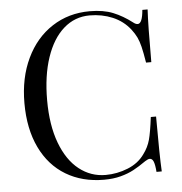

<svg xmlns="http://www.w3.org/2000/svg" viewBox="-52 -772 793 836"><g transform="rotate(-5 344.0 -354.0)"><path d="M53.2 0ZM554.7 -657.2Q565.4 -648.4 574.2 -648.4Q594.7 -648.4 599.6 -708H622.6Q618.7 -643.1 618.7 -478H595.7Q588.4 -522.9 582.3 -547.9Q576.2 -572.8 567.9 -590.1Q559.6 -607.4 545.4 -626Q515.1 -665 468.8 -684.6Q422.4 -704.1 368.7 -704.1Q303.7 -704.1 254.9 -661.1Q206.1 -618.2 179.2 -538.6Q152.3 -459 152.3 -352.1Q152.3 -243.2 181.6 -165Q210.9 -86.9 262.2 -46.4Q313.5 -5.9 378.4 -5.9Q428.2 -5.9 475.6 -24.9Q522.9 -43.9 549.3 -82Q569.8 -109.4 578.6 -141.4Q587.4 -173.3 595.7 -240.2H618.7Q618.7 -67.9 622.6 0H599.6Q597.2 -31.2 591.6 -45.2Q585.9 -59.1 575.2 -59.1Q567.4 -59.1 554.7 -50.8Q524.9 -29.8 499.8 -16.4Q474.6 -2.9 442.4 5.6Q410.2 14.2 369.6 14.2Q274.4 14.2 202.9 -28.8Q131.3 -71.8 92 -153.6Q52.7 -235.4 52.7 -348.1Q52.7 -458.5 93.3 -543.5Q133.8 -628.4 206.1 -675.3Q278.3 -722.2 370.6 -722.2Q430.2 -722.2 472.4 -705.1Q514.6 -688 554.7 -657.2Z"/></g></svg>

Font: Playfair Display SC
Style: Regular
Weight: 400
Designer: Claus Eggers Sørensen
Foundry: Claus Eggers Sørensen
Version: Version 1.004;PS 001.004;hotconv 1.0.70;makeotf.lib2.5.58329